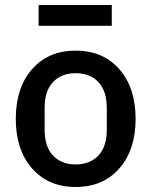

<svg xmlns="http://www.w3.org/2000/svg" viewBox="-20 -734 604 766"><path d="M456 -62Q391 12 282 12Q173 12 108 -62Q43 -136 43 -260Q43 -384 108 -458Q173 -532 282 -532Q391 -532 456 -458Q521 -384 521 -260Q521 -136 456 -62ZM406 -216V-304Q406 -371 372.5 -406.5Q339 -442 282 -442Q225 -442 191.5 -406.5Q158 -371 158 -304V-216Q158 -149 191.5 -113.5Q225 -78 282 -78Q339 -78 372.5 -113.5Q406 -149 406 -216ZM134 -631V-714H426V-631Z"/></svg>

Font: IBM Plex Sans Medm
Style: Regular
Weight: 500
Designer: Mike Abbink, Paul van der Laan, Pieter van Rosmalen
Foundry: Bold Monday
Version: Version 3.005